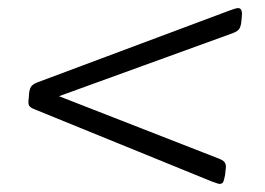

<svg xmlns="http://www.w3.org/2000/svg" viewBox="-20 -464 656 475"><path d="M569 -444Q581 -444 578 -421L577 -410Q576 -400 572.5 -393.5Q569 -387 556 -382L126 -226L523 -71Q535 -66 537.5 -59.5Q540 -53 538 -43L537 -32Q535 -22 533 -15.5Q531 -9 523 -9Q521 -9 515.5 -11Q510 -13 504 -15L67 -193Q56 -197 52.5 -202Q49 -207 51 -220L52 -233Q53 -243 56.5 -249Q60 -255 72 -260L548 -438Q553 -440 559.5 -442Q566 -444 569 -444Z"/></svg>

Font: Asap Semi Expanded Semi Expanded Light
Style: Italic
Weight: 300
Width: 6
Italic angle: -6°
Designer: Pablo Cosgaya
Foundry: Omnibus-Type
Version: Version 3.001; ttfautohint (v1.8.4.7-5d5b)